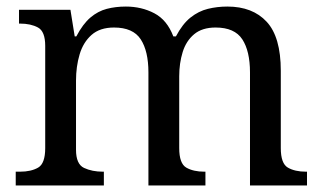

<svg xmlns="http://www.w3.org/2000/svg" viewBox="-20 -566 985 586"><path d="M28 0V-42H41Q75 -42 96.5 -54.5Q118 -67 118 -114V-426Q118 -470 96 -482Q74 -494 41 -494H38V-536H195L208 -455H213Q233 -493 256 -512.5Q279 -532 306 -539Q333 -546 364 -546Q412 -546 451 -525.5Q490 -505 509 -455H517Q537 -493 561.5 -512.5Q586 -532 614.5 -539Q643 -546 674 -546Q751 -546 794 -499.5Q837 -453 837 -350V-114Q837 -67 858.5 -54.5Q880 -42 914 -42H917V0H743V-345Q743 -410 719.5 -446Q696 -482 638 -482Q597 -482 572.5 -461.5Q548 -441 537.5 -407Q527 -373 527 -333V-114Q527 -67 548.5 -54.5Q570 -42 604 -42H607V0H433V-345Q433 -410 409.5 -446Q386 -482 328 -482Q285 -482 259.5 -459.5Q234 -437 223 -400Q212 -363 212 -320V-109Q212 -65 236.5 -53.5Q261 -42 294 -42H297V0Z"/></svg>

Font: Noto Naskh Arabic UI
Style: Regular
Weight: 400
Designer: Monotype Design Team, David Williams, Mohamad Dakak and Nizar Qandah
Foundry: Monotype Imaging Inc.
Version: Version 2.014